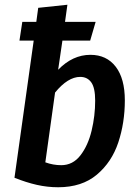

<svg xmlns="http://www.w3.org/2000/svg" viewBox="-20 -774 578 809"><path d="M506 -351Q506 -257 478.5 -174Q451 -91 388 -38Q325 15 225 15Q180 15 135.5 5Q91 -5 41 -25L122 -603H62L74 -682H133L141 -741L264 -754L254 -682H383L360 -603H243L225 -480Q286 -543 361 -543Q429 -543 467.5 -493Q506 -443 506 -351ZM381 -350Q381 -404 364.5 -427Q348 -450 318 -450Q266 -450 212 -384L171 -90Q204 -78 238 -78Q287 -78 319 -119.5Q351 -161 366 -223.5Q381 -286 381 -350Z"/></svg>

Font: Fira Sans Condensed Medium
Style: Italic
Weight: 500
Width: 3
Italic angle: -8°
Designer: bBox Type GmbH & Carrois Corporate GbR & Edenspiekermann AG
Foundry: bBox Type GmbH & Carrois Corporate GbR & Edenspiekermann AG
Version: Version 4.301